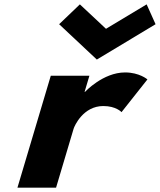

<svg xmlns="http://www.w3.org/2000/svg" viewBox="-20 -860 733 880"><path d="M346.1 -840 251 -749 423.8 -587 693 -749 652.1 -840 465.8 -728ZM237 0H60L212.8 -513H389.8L367.7 -439H369.7C369.7 -439 452.2 -528 553.2 -528C619.2 -528 655.7 -496 655.7 -496L537 -346C537 -346 512.4 -374 453.4 -374C361.4 -374 321.3 -283 317.4 -270Z"/></svg>

Font: Hussar
Style: BdOblThree
Weight: 700
Foundry: Cannot Into Space Fonts
Version: Version 2.00